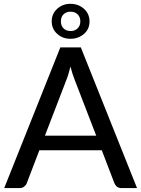

<svg xmlns="http://www.w3.org/2000/svg" viewBox="-20 -959 720 979"><path d="M209 -267.1H470.7L361.8 -549.3Q348.1 -583.5 339.4 -619.6Q327.1 -571.3 317.4 -548.8ZM598.6 0Q574.7 0 563.5 -24.4L499 -192.9H180.7L116.2 -24.4Q113.3 -15.6 103.5 -7.8Q93.8 0 81.5 0H1.5L287.6 -717.3H392.1L678.7 0ZM303.7 -814.5Q317.4 -800.8 339.8 -800.8Q362.3 -800.8 376 -814.5Q389.6 -828.1 389.6 -850.1Q389.6 -872.1 376 -885.7Q362.3 -899.4 339.8 -899.4Q317.4 -899.4 303.7 -885.7Q290.5 -872.1 290.5 -850.1Q290.5 -828.1 303.7 -814.5ZM408.2 -914.1Q436.5 -888.7 436.5 -849.6Q436.5 -810.1 407.7 -785.6Q378.9 -761.2 339.4 -761.2Q299.8 -761.2 272.5 -785.6Q243.7 -811 243.7 -850.1Q243.7 -888.7 271.5 -914.1Q299.3 -939.5 339.4 -939.5Q379.4 -939.5 408.2 -914.1Z"/></svg>

Font: Lato-Medium
Style: Regular
Weight: 500
Designer: Lukasz Dziedzic
Foundry: tyPoland Lukasz Dziedzic
Version: Version 2.006; 2014-01-15